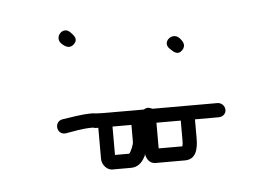

<svg xmlns="http://www.w3.org/2000/svg" viewBox="-30 -411 409 283"><g transform="rotate(-5 174.5 -270.0)"><path d="M254 -200V-228H289C295 -228 300 -232 300 -238C300 -244 295 -249 289 -249H193C191 -250 188 -251 186 -251C184 -251 182 -250 180 -249H126C119 -249 112 -249 104 -250C87 -250 74 -247 59 -245C46 -242 49 -223 62 -224C75 -226 87 -229 103 -229C106 -228 108 -228 111 -228V-182C111 -173 119 -164 128 -165H154C163 -165 170 -170 175 -180C176 -181 176 -183 176 -184C178 -173 184 -168 194 -169H234C250 -169 254 -183 254 -200ZM226 -335C231 -330 237 -324 244 -331C251 -338 246 -345 241 -350C231 -359 215 -345 226 -335ZM67 -357C72 -352 79 -347 86 -354C93 -361 87 -367 82 -372C72 -382 58 -367 67 -357ZM153 -186H132V-228H160V-203C160 -199 156 -189 153 -186ZM197 -228H233V-200C233 -197 233 -193 232 -190H197Z"/></g></svg>

Font: Be Happy
Style: Regular
Weight: 500
Designer: Mew Too
Foundry: Cannot Into Space Fonts
Version: Version 0.9977